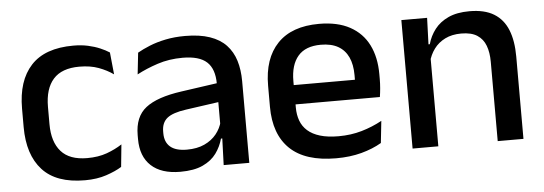

<svg xmlns="http://www.w3.org/2000/svg" viewBox="-40 -609 2064 728"><g transform="rotate(-5 991.5 -245.0)"><path d="M257.5 11.5Q148.5 11.5 95.8 -46.2Q43 -104 43 -209.5V-280Q43 -386 96 -443.5Q149 -501 257.5 -501Q287.5 -501 312.8 -495.5Q338 -490 358.5 -481.2Q379 -472.5 393.5 -463L402 -379Q378 -396 346.5 -407.8Q315 -419.5 273 -419.5Q206 -419.5 173.8 -383.2Q141.5 -347 141.5 -278V-212Q141.5 -144.5 173.8 -108Q206 -71.5 273 -71.5Q315.5 -71.5 348 -83.2Q380.5 -95 406.5 -112L398 -27Q375 -12.5 339.2 -0.5Q303.5 11.5 257.5 11.5Z M786 0 790 -116 786.5 -131V-285L787 -309.5Q787 -366 758.2 -392.5Q729.5 -419 666 -419Q614.5 -419 570.5 -404.5Q526.5 -390 491 -371L500 -453Q520 -464.5 547 -475.5Q574 -486.5 608 -493.5Q642 -500.5 682.5 -500.5Q738 -500.5 776.5 -487.2Q815 -474 838.5 -449Q862 -424 872.8 -389Q883.5 -354 883.5 -311V0ZM620.5 11Q548 11 509.5 -24.8Q471 -60.5 471 -126.5V-141.5Q471 -211.5 514.2 -245.2Q557.5 -279 650.5 -292L797.5 -313L803 -242L662 -222Q611.5 -215 590 -197.8Q568.5 -180.5 568.5 -147V-140Q568.5 -106.5 589.2 -88.5Q610 -70.5 652.5 -70.5Q691.5 -70.5 719.5 -83.5Q747.5 -96.5 765 -118.2Q782.5 -140 789 -166.5L802.5 -101H784.5Q776.5 -71 758 -45.5Q739.5 -20 706.2 -4.5Q673 11 620.5 11Z M1213.5 11.5Q1096.5 11.5 1038.2 -44.2Q980 -100 980 -205V-285Q980 -388.5 1034.2 -445.2Q1088.5 -502 1192.5 -502Q1263 -502 1310 -476.2Q1357 -450.5 1380.5 -403.5Q1404 -356.5 1404 -292V-273.5Q1404 -256.5 1402.5 -239Q1401 -221.5 1398.5 -205.5H1308.5Q1309.5 -231.5 1309.8 -254.5Q1310 -277.5 1310 -296.5Q1310 -337 1297 -365Q1284 -393 1258 -407.8Q1232 -422.5 1192.5 -422.5Q1134 -422.5 1105.5 -389.2Q1077 -356 1077 -294.5V-248.5L1077.5 -237V-193.5Q1077.5 -166 1085.8 -143.5Q1094 -121 1112.2 -104.8Q1130.5 -88.5 1159.5 -79.8Q1188.5 -71 1230 -71Q1277 -71 1318.2 -83Q1359.5 -95 1396 -115L1387 -31.5Q1354 -12 1310.2 -0.2Q1266.5 11.5 1213.5 11.5ZM1032 -205.5V-279H1378.5V-205.5Z M1829 0V-302Q1829 -337.5 1819.2 -363.5Q1809.5 -389.5 1787.2 -404Q1765 -418.5 1726.5 -418.5Q1691 -418.5 1665 -405.5Q1639 -392.5 1622.8 -370.5Q1606.5 -348.5 1599.5 -320.5L1583.5 -388.5H1604.5Q1613 -419.5 1632.5 -444.8Q1652 -470 1684.5 -485Q1717 -500 1765 -500Q1822.5 -500 1858 -478.2Q1893.5 -456.5 1910.2 -415Q1927 -373.5 1927 -313V0ZM1505 0V-489H1603L1599 -374.5L1603 -368.5V0Z"/></g></svg>

Font: Anek Gurmukhi Medium Medium
Style: Regular
Weight: 500
Version: Version 1.003